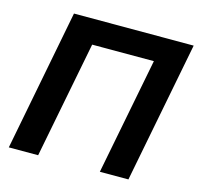

<svg xmlns="http://www.w3.org/2000/svg" viewBox="-101 -796 936 904"><g transform="rotate(15 367.0 -344.0)"><path d="M461.4 0 572.3 -568.8H271.5L160.6 0H17.6L150.9 -688H734.4L600.6 0Z"/></g></svg>

Font: Liberation Sans
Style: Bold Italic
Weight: 700
Italic angle: -12°
Designer: Steve Matteson
Foundry: Ascender Corporation
Version: Version 2.1.5